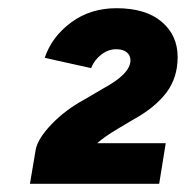

<svg xmlns="http://www.w3.org/2000/svg" viewBox="-20 -828 453 468"><path d="M185 -585 231 -612Q298 -648 298 -681Q298 -693 289 -700.5Q280 -708 263 -708Q244 -708 227 -695Q210 -682 202 -662L89 -687Q106 -738 153 -773Q200 -808 264 -808Q335 -808 374 -775Q413 -742 413 -689Q413 -638 385 -601.5Q357 -565 304 -536L267 -514Q235 -495 217 -479H384L368 -380H53L67 -463Q72 -490 105.5 -525Q139 -560 185 -585Z"/></svg>

Font: Oak Sans ExtraBold
Style: Italic
Weight: 800
Italic angle: -9.49998°
Foundry: Erik Kennedy, Walven
Version: Version 1.000